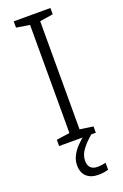

<svg xmlns="http://www.w3.org/2000/svg" viewBox="-176 -765 662 1033"><g transform="rotate(-20 155.5 -248.0)"><path d="M261 0H51V-36L127 -47V-666L51 -678V-714H261V-678L185 -666V-47L261 -36ZM155 123Q155 149 168.5 162.5Q182 176 207 176Q222 176 234.5 174Q247 172 255 170V210Q244 213 230.5 215.5Q217 218 199 218Q155 218 130.5 195.5Q106 173 106 130Q106 104 118.5 78.5Q131 53 153 30Q175 7 202 -13L235 0Q201 29 178 59Q155 89 155 123Z"/></g></svg>

Font: Noto Sans Khmer Light
Style: Regular
Weight: 300
Version: Version 2.003